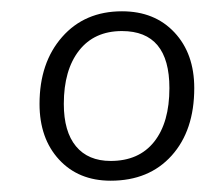

<svg xmlns="http://www.w3.org/2000/svg" viewBox="-20 -730 365 340"><path d="M50 -546Q50 -619 90 -664.5Q130 -710 196 -710Q254 -710 289 -672.5Q324 -635 324 -574Q324 -499 284 -454.5Q244 -410 176 -410Q119 -410 84.5 -447.5Q50 -485 50 -546ZM280 -574Q280 -675 196 -675Q147 -675 120 -640.5Q93 -606 93 -546Q93 -497 114.5 -471Q136 -445 176 -445Q226 -445 253 -479Q280 -513 280 -574Z"/></svg>

Font: Iunito ExtraLight
Style: Italic
Weight: 200
Italic angle: -4.541°
Designer: Vernon Adams
Foundry: Vernon Adams
Version: Version 2.001;November 30, 2019;FontCreator 12.0.0.2547 64-b